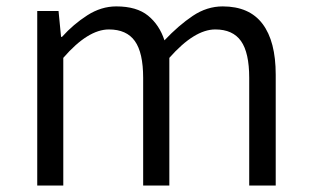

<svg xmlns="http://www.w3.org/2000/svg" viewBox="-20 -574 959 594"><path d="M95.2 0V-540H161.1L168.9 -460H171.9Q207 -499 250 -526.6Q293 -554.2 339.8 -554.2Q402.8 -554.2 438 -525.6Q473.1 -497.1 488.8 -449.2Q532.7 -495.6 576.4 -524.9Q620.1 -554.2 668.9 -554.2Q751.5 -554.2 792.2 -500.2Q833 -446.3 833 -342.8V0H751V-333Q751 -411.1 725.6 -447Q700.2 -482.9 646 -482.9Q581.5 -482.9 503.9 -395V0H422.9V-333Q422.9 -411.1 397.2 -447Q371.6 -482.9 316.9 -482.9Q252 -482.9 175.8 -395V0Z"/></svg>

Font: `nÑOS CN Normal
Style: Regular
Weight: 350
Designer: Ryoko NISHIZUKA ?XZm?[P (kana & ideographs); Paul D. Hunt (Latin, Greek & Cyrillic); Wenlong ZHANG _ e??? (bopomofo); Sa
Foundry: Adobe Systems Incorporated
Version: Version 1.004 June 21, 2023